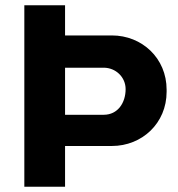

<svg xmlns="http://www.w3.org/2000/svg" viewBox="-20 -706 674 726"><path d="M226 -154H403C517 -154 610 -240 610 -359V-367C610 -486 517 -572 403 -572H226V-686H72V0H226ZM226 -450H372C418 -450 455 -414 455 -369C455 -318 426 -272 372 -272H226Z"/></svg>

Font: Chivo
Style: Bold
Weight: 700
Designer: Hector Gatti
Foundry: Omnibus-Type
Version: Version 1.003;PS 001.003;hotconv 1.0.70;makeotf.lib2.5.58329